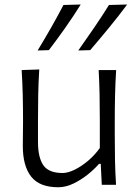

<svg xmlns="http://www.w3.org/2000/svg" viewBox="-20 -798 597 829"><path d="M231.5 10.5Q150.5 10.5 114.5 -35.5Q78.5 -81.5 78.5 -167.5Q78.5 -200 79 -224.2Q79.5 -248.5 79.5 -271.5Q79.5 -334.5 78.2 -387.2Q77 -440 73.5 -495.5L149.5 -498Q146 -442.5 145 -389.2Q144 -336 144 -276.5V-185Q144 -118.5 167 -84.8Q190 -51 250.5 -51Q273 -51 302.2 -65.2Q331.5 -79.5 360.5 -104Q389.5 -128.5 411 -159V-276.5Q411 -336 410 -388Q409 -440 406 -495.5H481.5Q478 -440 476.8 -387.2Q475.5 -334.5 475.5 -271.5V-219.5Q475.5 -158.5 476.5 -107Q477.5 -55.5 481 0H419.5L415 -90.5H407.5Q388.5 -68.5 359.8 -45.2Q331 -22 297.8 -5.8Q264.5 10.5 231.5 10.5ZM318 -580Q353 -629.5 386.5 -678.5Q420 -727.5 450.5 -776.5L529 -778.5Q491.5 -728 451.2 -679Q411 -630 369.5 -581.5ZM142.5 -580Q172.5 -629.5 200.5 -678.5Q228.5 -727.5 254 -776.5L328.5 -778.5Q297 -728 262.5 -679Q228 -630 191 -581.5Z"/></svg>

Font: Commissioner Flair Light
Style: Regular
Weight: 300
Designer: Kostas Bartsokas
Foundry: Kostas Bartsokas
Version: Version 1.000; ttfautohint (v1.8.3)